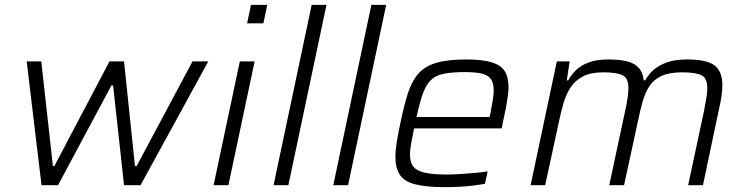

<svg xmlns="http://www.w3.org/2000/svg" viewBox="-20 -763 3063 791"><path d="M151 0 90 -510H150L198 -79H204L431 -510H491L536 -79H543L773 -510H838L559 0H491L446 -411H439L219 0Z M998 -667 1014 -743H1081L1065 -667ZM860 0 968 -510H1029L921 0Z M1107 0 1264 -743H1325L1168 0Z M1353 0 1510 -743H1571L1414 0Z M1811 8Q1736 8 1691 -3.5Q1646 -15 1627.5 -42.5Q1609 -70 1609 -117Q1609 -143 1614.5 -177.5Q1620 -212 1629 -254Q1644 -327 1660 -377.5Q1676 -428 1703 -459Q1730 -490 1777 -504Q1824 -518 1900 -518Q1967 -518 2005 -506.5Q2043 -495 2059 -470.5Q2075 -446 2075 -403Q2075 -391 2072 -367.5Q2069 -344 2063.5 -315Q2058 -286 2051 -255L2047 -234H1686Q1679 -200 1674 -173Q1669 -146 1669 -127Q1669 -94 1683 -76.5Q1697 -59 1730 -51.5Q1763 -44 1820 -44Q1845 -44 1875.5 -46Q1906 -48 1935.5 -50.5Q1965 -53 1989 -57L1978 -6Q1958 -2 1930 1.5Q1902 5 1871 6.5Q1840 8 1811 8ZM1696 -281H1997L2001 -299Q2006 -328 2010 -350.5Q2014 -373 2014 -389Q2014 -423 2001 -439Q1988 -455 1962 -460.5Q1936 -466 1894 -466Q1841 -466 1807.5 -459Q1774 -452 1754.5 -432.5Q1735 -413 1722 -377Q1709 -341 1696 -281Z M2166 0 2274 -510H2327L2315 -432H2321Q2334 -456 2354 -475Q2374 -494 2406 -506Q2438 -518 2486 -518Q2563 -518 2595.5 -497Q2628 -476 2632 -432H2638Q2651 -456 2672.5 -475Q2694 -494 2727.5 -506Q2761 -518 2811 -518Q2893 -518 2924.5 -493Q2956 -468 2956 -412Q2956 -393 2952.5 -367.5Q2949 -342 2942 -313L2876 0H2815L2880 -304Q2886 -335 2890 -359Q2894 -383 2894 -399Q2894 -441 2870 -453Q2846 -465 2790 -465Q2738 -465 2706 -450.5Q2674 -436 2656 -409Q2638 -382 2627.5 -344.5Q2617 -307 2608 -263L2551 0H2490L2555 -304Q2562 -335 2565.5 -359Q2569 -383 2569 -399Q2569 -441 2545 -453Q2521 -465 2465 -465Q2413 -465 2381 -448Q2349 -431 2330.5 -402.5Q2312 -374 2301.5 -338Q2291 -302 2283 -263L2226 0Z"/></svg>

Font: Saira Thin Light
Style: Italic
Weight: 300
Italic angle: -12°
Version: Version 1.101